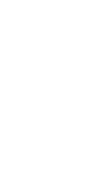

<svg xmlns="http://www.w3.org/2000/svg" viewBox="-20 -670 340 640"><path d="M200 -150Q200 -150 200 -150Q200 -150 200 -150Q200 -150 200 -150Q200 -150 200 -150Q200 -150 200 -150Q200 -150 200 -150Q200 -150 200 -150Q200 -150 200 -150Q200 -150 200 -150Q200 -150 200 -150Q200 -150 200 -150Q200 -150 200 -150ZM100 -50Q100 -50 100 -50Q100 -50 100 -50Q100 -50 100 -50Q100 -50 100 -50Q100 -50 100 -50Q100 -50 100 -50Q100 -50 100 -50Q100 -50 100 -50Q100 -50 100 -50Q100 -50 100 -50Q100 -50 100 -50Q100 -50 100 -50ZM100 -250Q100 -250 100 -250Q100 -250 100 -250Q100 -250 100 -250Q100 -250 100 -250Q100 -250 100 -250Q100 -250 100 -250Q100 -250 100 -250Q100 -250 100 -250Q100 -250 100 -250Q100 -250 100 -250Q100 -250 100 -250Q100 -250 100 -250ZM200 -350Q200 -350 200 -350Q200 -350 200 -350Q200 -350 200 -350Q200 -350 200 -350Q200 -350 200 -350Q200 -350 200 -350Q200 -350 200 -350Q200 -350 200 -350Q200 -350 200 -350Q200 -350 200 -350Q200 -350 200 -350Q200 -350 200 -350ZM200 -550Q200 -550 200 -550Q200 -550 200 -550Q200 -550 200 -550Q200 -550 200 -550Q200 -550 200 -550Q200 -550 200 -550Q200 -550 200 -550Q200 -550 200 -550Q200 -550 200 -550Q200 -550 200 -550Q200 -550 200 -550Q200 -550 200 -550ZM100 -650Q100 -650 100 -650Q100 -650 100 -650Q100 -650 100 -650Q100 -650 100 -650Q100 -650 100 -650Q100 -650 100 -650Q100 -650 100 -650Q100 -650 100 -650Q100 -650 100 -650Q100 -650 100 -650Q100 -650 100 -650Q100 -650 100 -650ZM300 -650Q300 -650 300 -650Q300 -650 300 -650Q300 -650 300 -650Q300 -650 300 -650Q300 -650 300 -650Q300 -650 300 -650Q300 -650 300 -650Q300 -650 300 -650Q300 -650 300 -650Q300 -650 300 -650Q300 -650 300 -650Q300 -650 300 -650Z"/></svg>

Font: TINY 5x3
Style: Regular
Weight: 400
Designer: Jack Halten Fahnestock
Foundry: Velvetyne Type Foundry
Version: Version 1.002